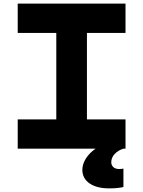

<svg xmlns="http://www.w3.org/2000/svg" viewBox="-20 -820 790 1059"><path d="M77.7 0V-161.5H290.5V-638.5H77.7V-800H672.3V-638.5H459.5V-161.5H672.3V0ZM582.5 219Q513.4 219 473.8 191.5Q434.2 164 434.2 116.5Q434.2 85.7 453.6 54.6Q473 23.5 507.3 0L582.5 -3.5L660.8 0Q630.2 9.8 611.9 30Q593.7 50.2 593.7 74.7Q593.7 91.5 605.2 101.8Q616.7 112.2 636.5 112.2Q645.2 112.2 650.7 111.6Q656.3 111 660.8 109.7V211.5Q648.8 214.5 629.5 216.7Q610.2 219 582.5 219Z"/></svg>

Font: Martian Mono SemiExpanded
Style: Regular
Weight: 400
Width: 6
Monospace: yes
Designer: Roman Shamin
Foundry: Evil Martians
Version: Version 1.000